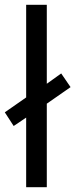

<svg xmlns="http://www.w3.org/2000/svg" viewBox="-33 -780 314 800"><path d="M76 0H162V-348L261 -417L222 -474L162 -431V-760H76V-374L-13 -312L24 -255L76 -290Z"/></svg>

Font: Noto Sans Gurmukhi UI SemiCondensed
Style: Regular
Weight: 400
Width: 4
Designer: Jelle Bosma - Monotype Design Team
Foundry: Monotype Imaging Inc.
Version: Version 2.004